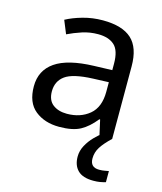

<svg xmlns="http://www.w3.org/2000/svg" viewBox="-114 -629 789 933"><g transform="rotate(15 280.5 -162.5)"><path d="M288 -545Q386 -545 433 -502Q480 -459 480 -365V0H416L399 -76H395Q360 -32 321.5 -11Q283 10 215 10Q142 10 94 -28.5Q46 -67 46 -149Q46 -229 109 -272.5Q172 -316 303 -320L394 -323V-355Q394 -422 365 -448Q336 -474 283 -474Q241 -474 203 -461.5Q165 -449 132 -433L105 -499Q140 -518 188 -531.5Q236 -545 288 -545ZM314 -259Q214 -255 175.5 -227Q137 -199 137 -148Q137 -103 164.5 -82Q192 -61 235 -61Q303 -61 348 -98.5Q393 -136 393 -214V-262ZM412 116Q412 161 457 161Q474 161 485.5 158.5Q497 156 505 155V211Q491 215 477 217.5Q463 220 443 220Q390 220 365 195Q340 170 340 126Q340 97 354.5 70Q369 43 390.5 21Q412 -1 432 -15L480 0Q446 32 429 58.5Q412 85 412 116Z"/></g></svg>

Font: Noto Sans Old Persian
Style: Regular
Weight: 400
Designer: Monotype Design Team
Foundry: Monotype Imaging Inc.
Version: Version 2.001; ttfautohint (v1.8.4.7-5d5b)